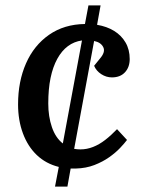

<svg xmlns="http://www.w3.org/2000/svg" viewBox="-20 -661 538 712"><path d="M184 31 198 -42Q150 -54 116.5 -86Q83 -118 65 -166.5Q47 -215 47 -274Q47 -359 76.5 -426Q106 -493 162 -532Q218 -571 295 -572L308 -641H353L340 -569Q376 -563 403 -546.5Q430 -530 445.5 -503.5Q461 -477 461 -442Q461 -412 443.5 -393Q426 -374 395 -374Q374 -374 355.5 -386Q337 -398 329 -417L350 -443Q372 -468 363 -486Q354 -504 329 -509L255 -109Q261 -108 267 -107.5Q273 -107 278 -107Q302 -107 325 -116Q348 -125 370 -142Q392 -159 414 -182L451 -142Q442 -130 425.5 -112.5Q409 -95 385 -78Q361 -61 330 -49Q299 -37 261 -36Q257 -36 252 -36Q247 -36 242 -36L230 31ZM213 -129 284 -511Q255 -507 232 -490Q209 -473 192.5 -443Q176 -413 167.5 -372Q159 -331 159 -277Q159 -229 172.5 -189.5Q186 -150 213 -129Z"/></svg>

Font: Literata 18pt Medium
Style: Italic
Weight: 500
Italic angle: -2°
Designer: Latin by Veronika Burian and Jose Scaglione. Greek by Irene Vlachou. Cyrillic by Vera Evstafieva
Foundry: TypeTogether
Version: Version 3.103;gftools[0.9.29]